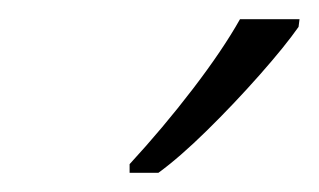

<svg xmlns="http://www.w3.org/2000/svg" viewBox="-20 -786 332 200"><path d="M115 -615Q150 -653 181 -693.5Q212 -734 230 -766H292L291 -758Q277 -738 250.5 -708Q224 -678 195.5 -650Q167 -622 145 -606H115Z"/></svg>

Font: Noto Sans ExtraCondensed Light
Style: Italic
Weight: 300
Width: 2
Italic angle: -12°
Designer: Monotype Design Team
Foundry: Monotype Imaging Inc.
Version: Version 2.013; ttfautohint (v1.8.4.7-5d5b)